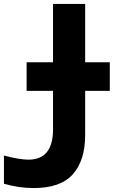

<svg xmlns="http://www.w3.org/2000/svg" viewBox="-25 -734 645 974"><path d="M146 220Q283 220 345 149.5Q407 79 407 -49V-273H532V-418H407V-714H244V-418H110V-273H244V-78Q244 76 119 76Q100 76 68 71Q36 66 -5 55V198Q70 220 146 220Z"/></svg>

Font: Noto Sans Mono UI ExtraBold
Style: Regular
Weight: 800
Designer: Monotype Design team
Foundry: Monotype Imaging Inc.
Version: 1.000